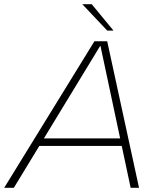

<svg xmlns="http://www.w3.org/2000/svg" viewBox="-63 -897 737 917"><path d="M-43 0 388 -700H449L601 0H561L417 -677H415L3 0ZM103 -200 110 -236H535L528 -200ZM479 -751H449L330 -877H375Z"/></svg>

Font: REM Thin
Style: Italic
Weight: 250
Italic angle: -11°
Designer: Octavio Pardo
Foundry: Ashler Design
Version: Version 1.005;gftools[0.9.28]